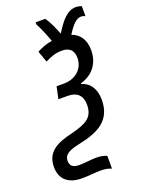

<svg xmlns="http://www.w3.org/2000/svg" viewBox="-210 -735 733 988"><g transform="rotate(-20 157.0 -240.5)"><path d="M226 182V112C209 104 190 101 168 101C138 101 108 107 74 107C41 107 25 94 25 67C25 30 58 16 111 5C222 -18 298 -57 298 -170C298 -230 271 -269 225 -282L226 -285C294 -305 334 -356 334 -428C334 -483 310 -521 265 -537C296 -587 319 -607 342 -608C351 -608 359 -606 366 -602V-657C357 -660 347 -663 334 -663C290 -663 255 -625 216 -561C202 -597 185 -635 167 -660H114V-649C133 -613 148 -575 160 -542C131 -538 103 -527 76 -513L98 -451C131 -468 158 -477 190 -477C233 -477 254 -456 254 -415C254 -352 203 -314 144 -314H103L89 -248H140C191 -248 218 -221 218 -172C218 -102 178 -81 92 -59C9 -40 -52 -11 -52 73C-52 137 -12 176 64 176C103 176 135 171 167 171C193 171 211 175 226 182Z"/></g></svg>

Font: Noto Sans Condensed
Style: Italic
Weight: 400
Width: 3
Italic angle: -12°
Designer: Monotype Design Team
Foundry: Monotype Imaging Inc.
Version: Version 2.013